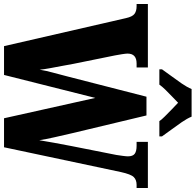

<svg xmlns="http://www.w3.org/2000/svg" viewBox="-34 -942 971 953"><g transform="rotate(90 451.5 -465.5)"><path d="M65 -605Q58 -637 44 -647.5Q30 -658 6 -658H-5V-714H310V-658H290Q241 -658 241 -613Q241 -605 244 -585.5Q247 -566 250 -551L292 -344Q296 -321 302 -289.5Q308 -258 313.5 -228Q319 -198 321 -177Q326 -209 335 -241Q344 -273 354 -313L455 -707H548L636 -339Q647 -291 656.5 -249.5Q666 -208 671 -175Q676 -208 684 -250Q692 -292 700 -335L744 -557Q746 -570 748.5 -588Q751 -606 751 -615Q751 -639 738.5 -648.5Q726 -658 699 -658H679V-714H908V-658H892Q868 -658 854 -644Q840 -630 829 -580L706 0H562L461 -453L347 0H204ZM319 -784Q332 -803 351.5 -829Q371 -855 389.5 -882Q408 -909 417 -931H554Q563 -909 581.5 -882Q600 -855 619.5 -829Q639 -803 652 -784V-771H576Q571 -780 553.5 -797.5Q536 -815 517 -833.5Q498 -852 485 -864Q472 -851 454 -834Q436 -817 420 -800.5Q404 -784 395 -771H319Z"/></g></svg>

Font: Noto Serif Thai ExtraCondensed Black
Style: Regular
Weight: 900
Width: 2
Designer: Monotype Design Team
Foundry: Monotype Imaging Inc.
Version: Version 2.002; ttfautohint (v1.8.4.7-5d5b)